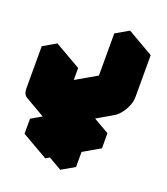

<svg xmlns="http://www.w3.org/2000/svg" viewBox="-213 -1046 1040 1198"><g transform="rotate(20 307.5 -447.5)"><path d="M329 -285 217 -220Q182 -200 156 -215Q130 -230 130 -270V-550L217 -600V-320L528 -500V-780L615 -830V-550Q615 -524 603 -494Q591 -464 571 -438.5Q551 -413 528 -400L416 -335V-215L528 -280V-180L416 -115V-15L329 35V-65L217 0V-100L329 -165ZM329 -65V35L156 -65V-165ZM528 -280 416 -215 242 -315 355 -380ZM615 -830 528 -780 355 -880 442 -930ZM528 -780V-500L355 -600V-880ZM329 -285V-165L156 -265V-385ZM329 -165 217 -100 43 -200 156 -265ZM217 -100V0L43 -100V-200ZM528 -500 217 -320 43 -420 355 -600ZM217 -600 130 -550 -43 -650 43 -700ZM130 -550V-270Q130 -230 156 -215L-17 -315Q-43 -330 -43 -370V-650Z"/></g></svg>

Font: Nabla Normal
Style: Regular
Weight: 400
Designer: Arthur Reinders Folmer
Version: Version 1.000